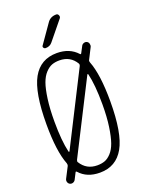

<svg xmlns="http://www.w3.org/2000/svg" viewBox="-176 -1037 852 1132"><g transform="rotate(-20 250.0 -471.0)"><path d="M267.6 -924.8Q287.1 -955.1 325.2 -955.1Q335 -955.1 339.4 -944.8Q343.8 -934.6 337.9 -926.8L242.2 -809.6Q226.6 -790 200.2 -790Q191.4 -790 187 -797.4Q182.6 -804.7 188.5 -811.5ZM250 -694.3Q222.7 -694.3 202.1 -686.5Q181.6 -678.7 161.6 -657.2Q141.6 -635.7 128.9 -600.6Q116.2 -565.4 107.9 -505.4Q99.6 -445.3 99.6 -365.2Q99.6 -244.1 117.2 -170.9Q117.2 -168.9 119.6 -168.5Q122.1 -168 123 -169.9L352.5 -623Q355.5 -631.8 352.5 -636.7Q318.4 -694.3 250 -694.3ZM377 -559.6 147.5 -107.4Q143.6 -98.6 147.5 -92.8Q182.6 -36.1 250 -36.1Q276.4 -36.1 296.9 -43.5Q317.4 -50.8 337.4 -72.3Q357.4 -93.8 370.1 -129.4Q382.8 -165 391.6 -225.1Q400.4 -285.2 400.4 -365.2Q400.4 -486.3 382.8 -558.6Q381.8 -560.5 379.4 -561Q377 -561.5 377 -559.6ZM48.8 -24.4 84 -92.8Q86.9 -98.6 84 -109.4Q49.8 -196.3 49.8 -365.2Q49.8 -565.4 98.6 -652.8Q147.5 -740.2 250 -740.2Q330.1 -740.2 377 -688.5Q381.8 -682.6 385.7 -689.5L406.2 -728.5Q410.2 -737.3 420.4 -741.2Q430.7 -745.1 439.9 -740.7Q449.2 -736.3 452.1 -725.6Q455.1 -714.8 451.2 -706.1L416 -636.7Q412.1 -630.9 416 -621.1Q450.2 -534.2 450.2 -365.2Q450.2 -165 400.9 -77.6Q351.6 9.8 250 9.8Q168.9 9.8 123 -42Q117.2 -47.9 114.3 -41L93.8 -1Q88.9 7.8 79.1 11.2Q69.3 14.6 60.1 10.3Q50.8 5.9 47.4 -4.4Q43.9 -14.6 48.8 -24.4Z"/></g></svg>

Font: Rounded Mgen+ 1m light
Style: Regular
Weight: 200
Designer: [Source Han Sans]
Ryoko NISHIZUKA  (kana & ideographs); Paul D. Hunt (Latin, Greek & Cyrillic); Wenlong ZHANG  (bopomofo
Version: Version 1.059.20150602